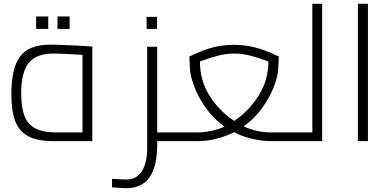

<svg xmlns="http://www.w3.org/2000/svg" viewBox="-20 -746 2055 1015"><path d="M40 0ZM468 -500V0H262Q176 0 128 -26.5Q80 -53 60 -107Q40 -161 40 -250Q40 -386 86.5 -448Q133 -510 246 -510Q272 -510 343 -507Q414 -504 468 -500ZM278 -46H416V-456Q299 -463 266 -463Q171 -463 131.5 -413Q92 -363 92 -253Q92 -179 109 -134Q126 -89 166.5 -67.5Q207 -46 278 -46ZM171 -659H235V-593H171ZM284 -659H348V-593H284Z M572 0ZM918 0H811V18Q811 134 770.5 191.5Q730 249 646 249Q632 249 572 244V199Q630 203 648 203Q703 203 730.5 158.5Q758 114 758 36V-499H811V-46H918ZM755 -657H810V-593H755Z M1508 -46V0H1414Q1365 0 1312 -12.5Q1259 -25 1217 -47Q1176 -26 1125.5 -13Q1075 0 1024 0H918V-46H1021Q1095 -46 1167 -76Q1109 -118 1068.5 -175Q1028 -232 1007 -288Q986 -344 984 -383L981 -447Q1052 -482 1106 -495.5Q1160 -509 1217 -509Q1273 -509 1327.5 -495.5Q1382 -482 1454 -447L1451 -383Q1449 -343 1428 -288Q1407 -233 1366.5 -176Q1326 -119 1268 -78Q1338 -46 1413 -46ZM1218 -107Q1294 -157 1346.5 -239.5Q1399 -322 1399 -421Q1346 -441 1302.5 -452Q1259 -463 1218 -463Q1176 -463 1133.5 -452Q1091 -441 1037 -421Q1037 -320 1088 -239.5Q1139 -159 1218 -107Z M1683 -726V0H1508V-46H1631V-726Z M1872 -726H1925V0H1872Z"/></svg>

Font: Cairo Light
Style: Regular
Weight: 300
Designer: Mohamed Gaber, the designers of Titillium
Foundry: Kief Type Foundry
Version: Version 2.009; ttfautohint (v1.5.33-1714) -l 8 -r 50 -G 200 